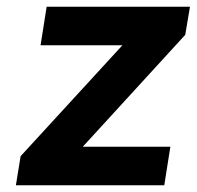

<svg xmlns="http://www.w3.org/2000/svg" viewBox="-20 -548 582 568"><path d="M27 0H466L484 -114H225L528 -445L542 -528H118L100 -414H342L41 -86Z"/></svg>

Font: Asimov Pro
Style: BdObl
Weight: 700
Designer: Google
Version: Version 2.000980; 2014